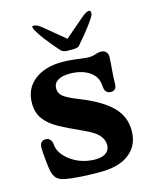

<svg xmlns="http://www.w3.org/2000/svg" viewBox="-104 -733 653 813"><g transform="rotate(-15 222.5 -326.0)"><path d="M82 0Q58 -5 47 -16Q35 -28 30 -51Q27 -67 23.5 -100Q20 -133 20 -154Q20 -184 47 -184Q58 -184 65.5 -176Q73 -168 74 -154Q75 -132 90.5 -111Q106 -90 130 -75Q174 -47 230 -47Q259 -47 275.5 -59.5Q292 -72 292 -93Q292 -117 275 -136.5Q258 -156 214 -176Q143 -208 107.5 -228Q72 -248 51 -276Q30 -304 30 -346Q30 -409 76 -445.5Q122 -482 198 -482Q232 -482 272 -476Q302 -472 311 -472Q330 -472 346 -478Q360 -482 367 -482Q384 -482 392 -471Q398 -464 398 -449Q398 -443 396 -417Q391 -365 391 -335Q391 -306 366 -306Q353 -306 346 -313.5Q339 -321 338 -334Q337 -355 330.5 -370.5Q324 -386 308 -399Q273 -426 216 -426Q182 -426 163.5 -414Q145 -402 145 -380Q145 -358 163 -344Q181 -330 232 -310Q320 -275 364 -231.5Q408 -188 408 -126Q408 -62 363 -26Q318 10 236 10Q139 10 82 0ZM159 -643 246 -571 330 -643Q352 -662 364 -662Q369 -662 371 -657Q373 -652 371 -644Q367 -633 345 -603Q323 -573 287 -532Q281 -522 259 -522H233Q213 -522 203 -534Q141 -604 120 -643Q115 -653 115 -657Q115 -662 121 -662Q137 -662 159 -643Z"/></g></svg>

Font: Raigarh Medium
Style: Regular
Weight: 500
Designer: jaikishan Patel
Foundry: MagicType
Version: Version 1.000